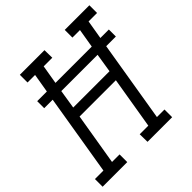

<svg xmlns="http://www.w3.org/2000/svg" viewBox="-208 -880 1025 1025"><g transform="rotate(-45 304.5 -367.5)"><path d="M173 0H-13V-58H51L127 -517H63V-570H136L154 -677H97V-735H283L284 -677H219L201 -570H475L493 -677H436V-735H622V-677H558L540 -570H604V-517H531L455 -58H512V0H326L325 -58H390L439 -352H165L116 -58H173ZM175 -410H449L466 -517H192Z"/></g></svg>

Font: Iosevka HT Light Extended
Style: Italic
Weight: 300
Width: 7
Italic angle: -9°
Monospace: yes
Designer: Belleve Invis
Foundry: Belleve Invis
Version: Version 32.3.0; ttfautohint (v1.8.4)